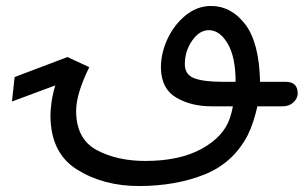

<svg xmlns="http://www.w3.org/2000/svg" viewBox="-20 -351 1017 643"><path d="M810 101Q821 78 829 53Q837 28 842 5H927Q949 5 963 -8.5Q977 -22 977 -38Q977 -77 937 -77H851Q848 -209 801 -270Q754 -331 687 -331Q640 -331 601 -299Q562 -267 540 -218.5Q518 -170 519 -121Q521 -53 570.5 -24Q620 5 688 5H760Q756 27 750 44Q730 106 656 147Q582 188 467 188Q371 188 303 151Q235 114 235 20Q235 -37 279 -126L206 -160L29 -93L20 -11L165 -65Q155 -30 152 -4.5Q149 21 149 35Q149 161 237.5 216.5Q326 272 445 272Q568 272 664.5 233.5Q761 195 810 101ZM726 -77Q662 -77 630.5 -89Q599 -101 599 -136Q599 -180 623.5 -215Q648 -250 679 -250Q716 -250 742.5 -205Q769 -160 769 -77Z"/></svg>

Font: Noto Sans Arabic UI
Style: Regular
Weight: 400
Designer: Nadine Chahine - Monotype Design Team
Foundry: Monotype Imaging Inc.
Version: Version 1.900